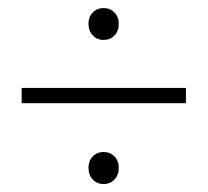

<svg xmlns="http://www.w3.org/2000/svg" viewBox="-20 -569 519 480"><path d="M34.2 -311V-349.1H444.8V-311ZM201.2 -149.9Q201.2 -167 211.9 -178Q222.7 -189 238.8 -189Q255.4 -189 266.1 -178Q276.9 -167 276.9 -149.9Q276.9 -131.3 266.1 -120.1Q255.4 -108.9 238.8 -108.9Q222.7 -108.9 211.9 -120.1Q201.2 -131.3 201.2 -149.9ZM201.2 -509.8Q201.2 -526.9 211.9 -537.8Q222.7 -548.8 238.8 -548.8Q255.4 -548.8 266.1 -537.8Q276.9 -526.9 276.9 -509.8Q276.9 -491.2 266.1 -480.2Q255.4 -469.2 238.8 -469.2Q222.7 -469.2 211.9 -480.5Q201.2 -491.7 201.2 -509.8Z"/></svg>

Font: Source Sans Pro Light
Style: Regular
Weight: 300
Designer: Paul D. Hunt
Foundry: Adobe Systems Incorporated
Version: Version 2.020;PS 2.0;hotconv 1.0.86;makeotf.lib2.5.63406